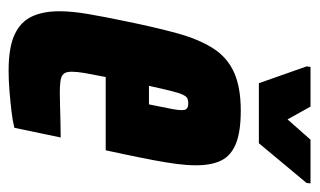

<svg xmlns="http://www.w3.org/2000/svg" viewBox="-164 -552 724 435"><g transform="rotate(90 197.5 -334.0)"><path d="M140 8Q87 8 58 -5.5Q29 -19 17 -44.5Q5 -70 5 -107Q5 -136 11.5 -173.5Q18 -211 27 -254Q41 -323 54.5 -372.5Q68 -422 88.5 -454.5Q109 -487 143 -502.5Q177 -518 230 -518Q278 -518 305 -507Q332 -496 343 -474Q354 -452 354 -416Q354 -397 351 -373.5Q348 -350 342.5 -321Q337 -292 329 -254L320 -212H154Q148 -182 145 -164.5Q142 -147 142 -135Q142 -122 147 -116.5Q152 -111 163 -109.5Q174 -108 190 -108Q199 -108 217 -108.5Q235 -109 256 -109.5Q277 -110 291 -110L269 -5Q253 -1 231.5 1.5Q210 4 186 6Q162 8 140 8ZM174 -310H216L219 -325Q224 -349 226.5 -362.5Q229 -376 229 -384Q229 -391 227 -394Q225 -397 221.5 -398Q218 -399 213 -399Q207 -399 202.5 -397Q198 -395 194 -386.5Q190 -378 185.5 -360Q181 -342 174 -310ZM168 -559 130 -667 131 -676H221L250 -624L296 -676H395L394 -667L304 -559Z"/></g></svg>

Font: Saira ExtraCondensed Black
Style: Italic
Weight: 900
Width: 2
Italic angle: -12°
Designer: Hector Gatti with collaboration of the Omnibus-Type team
Foundry: Omnibus-Type
Version: Version 1.101